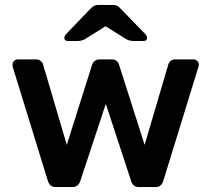

<svg xmlns="http://www.w3.org/2000/svg" viewBox="-20 -762 861 782"><path d="M208 0Q183 0 175 -25L32 -489Q31 -492 31 -498Q31 -507 37 -513.5Q43 -520 52 -520H128Q138 -520 145.5 -514Q153 -508 155 -501L252 -172L355 -498Q358 -507 365.5 -513.5Q373 -520 385 -520H436Q448 -520 455.5 -513.5Q463 -507 465 -498L569 -172L666 -501Q668 -508 675 -514Q682 -520 693 -520H768Q777 -520 783.5 -513.5Q790 -507 790 -498L788 -489L645 -25Q641 -13 633.5 -6.5Q626 0 613 0H547Q521 0 514 -25L411 -339L307 -25Q299 0 273 0ZM257 -595Q242 -595 242 -608Q242 -616 251 -625L348 -726Q358 -736 365 -739Q372 -742 382 -742H438Q448 -742 455.5 -739Q463 -736 472 -726L570 -625Q579 -616 579 -608Q579 -595 564 -595H526Q508 -595 495 -602L410 -655L325 -602Q312 -595 294 -595Z"/></svg>

Font: Rubik AZ
Style: Regular
Weight: 500
Designer: Hubert and Fischer
Foundry: Hubert & Fischer
Version: Version 2.000